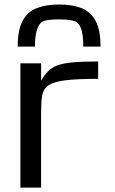

<svg xmlns="http://www.w3.org/2000/svg" viewBox="-20 -849 521 869"><path d="M72.3 0V-562.5H166V-484.9Q181.6 -509.8 197.5 -526.4Q213.4 -543 239 -552.7Q264.6 -562.5 308.6 -566.7Q352.5 -570.8 424.3 -570.8V-492.2Q327.6 -492.2 274.7 -485.4Q221.7 -478.5 198.7 -462.2Q175.8 -445.8 170.9 -417Q166 -388.2 166 -343.8V0ZM247.6 -828.6Q307.1 -828.6 348.9 -812.3Q390.6 -795.9 412.8 -754.4Q435.1 -712.9 435.1 -638.2H356.9Q356.9 -730.5 325.7 -749.5Q306.2 -761.2 247.6 -761.2Q189 -761.2 171.9 -751Q138.2 -730.5 138.2 -638.2H60.1Q60.1 -712.9 82.3 -754.4Q104.5 -795.9 146.5 -812.3Q188.5 -828.6 247.6 -828.6Z"/></svg>

Font: Michroma
Style: Regular
Weight: 400
Designer: Vernon Adams
Foundry: Vernon Adams
Version: Version 1.100; ttfautohint (v1.8.4.7-5d5b);gftools[0.9.29]